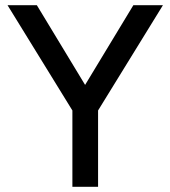

<svg xmlns="http://www.w3.org/2000/svg" viewBox="-20 -720 656 740"><path d="M356 -291 267 -325 494 -700H608ZM259 0V-336H358V0ZM261 -291 9 -700H122L349 -325Z"/></svg>

Font: Figtree Light Medium
Style: Regular
Weight: 500
Version: Version 2.001;gftools[0.9.30]